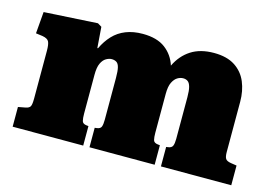

<svg xmlns="http://www.w3.org/2000/svg" viewBox="-76 -680 1177 828"><g transform="rotate(15 512.5 -266.0)"><path d="M31 0V-88L63 -94Q79 -97 84 -105.5Q89 -114 89 -141V-354Q89 -383 83 -395Q77 -407 54 -411L24 -415L32 -512L271 -526L289 -515L296 -422H299Q315 -456 338.5 -481Q362 -506 395 -519Q428 -532 470 -532Q534 -532 571 -504Q608 -476 622 -431Q645 -479 686 -505.5Q727 -532 788 -532Q846 -532 882 -508.5Q918 -485 934.5 -445.5Q951 -406 951 -358V-133Q951 -113 956.5 -104Q962 -95 981 -92L1007 -88V0H693V-87L701 -88Q717 -90 721.5 -100.5Q726 -111 726 -132V-318Q726 -347 721.5 -363.5Q717 -380 708.5 -386Q700 -392 688 -392Q675 -392 662.5 -384.5Q650 -377 641 -359Q632 -341 632 -307V-134Q632 -114 635 -102Q638 -90 656 -88L665 -87V0H374V-87L383 -88Q399 -90 403 -100.5Q407 -111 407 -132V-318Q407 -349 403 -365Q399 -381 390 -386.5Q381 -392 369 -392Q357 -392 344 -384.5Q331 -377 322.5 -359Q314 -341 314 -308V-134Q314 -114 317 -102Q320 -90 337 -88L346 -87V0Z"/></g></svg>

Font: Literata 18pt Black
Style: Regular
Weight: 900
Designer: Latin by Veronika Burian and Jose Scaglione. Greek by Irene Vlachou. Cyrillic by Vera Evstafieva.
Foundry: TypeTogether
Version: Version 3.103;gftools[0.9.29]